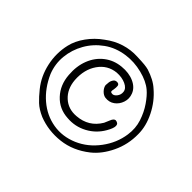

<svg xmlns="http://www.w3.org/2000/svg" viewBox="-112 -956 804 804"><g transform="rotate(45 289.5 -554.0)"><path d="M193 -333Q161 -347 142 -365Q123 -383 103 -408Q69 -450 56.5 -506.5Q44 -563 57 -619Q65 -654 89.5 -688Q114 -722 148 -746Q182 -772 219.5 -783.5Q257 -795 295 -793Q325 -792 339.5 -790.5Q354 -789 365 -786Q387 -779 406 -769Q425 -759 439 -746Q479 -712 503.5 -663Q528 -614 528 -567Q529 -506 503.5 -453Q478 -400 440 -370Q383 -325 317.5 -317.5Q252 -310 193 -333ZM364 -357Q417 -380 453.5 -429Q490 -478 498 -535Q504 -576 492 -612.5Q480 -649 460 -678Q440 -707 421 -723Q394 -746 348 -757.5Q302 -769 258 -763Q206 -756 167 -728Q128 -700 105 -659.5Q82 -619 77.5 -573.5Q73 -528 90 -485Q116 -426 159.5 -389Q203 -352 256.5 -343Q310 -334 364 -357ZM271 -405Q219 -408 185 -444.5Q151 -481 147 -536Q143 -585 158.5 -624.5Q174 -664 205.5 -688.5Q237 -713 279 -717Q319 -721 349 -707.5Q379 -694 389 -668Q398 -645 390.5 -622.5Q383 -600 365 -587Q347 -574 323 -577Q310 -579 299 -590.5Q288 -602 286 -615Q286 -622 287.5 -632.5Q289 -643 295.5 -651.5Q302 -660 315 -658Q323 -656 324 -648Q325 -640 323 -627Q321 -619 321.5 -614.5Q322 -610 328 -609Q340 -606 350.5 -619Q361 -632 359 -648Q357 -666 334.5 -676.5Q312 -687 282 -685Q233 -680 204.5 -639Q176 -598 180 -539Q184 -490 215 -461.5Q246 -433 292 -437Q359 -442 393 -499Q397 -507 403.5 -523.5Q410 -540 420 -541Q454 -538 423 -485Q400 -445 359 -423Q318 -401 271 -405Z"/></g></svg>

Font: Yuji Hentaigana Akebono
Style: Regular
Weight: 400
Designer: Kataoka Yuji
Foundry: Kinuta Font Factory
Version: Version 3.002